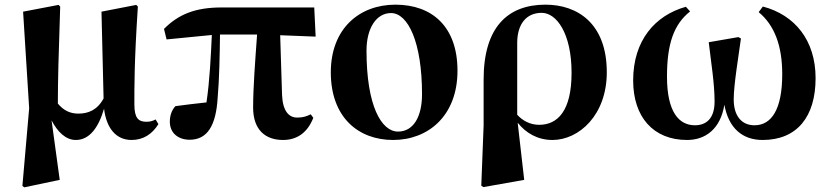

<svg xmlns="http://www.w3.org/2000/svg" viewBox="-20 -583 3564 823"><path d="M305 17C363 17 402 -35 426 -117C436 -34 477 17 544 17C595 17 633 -9 659 -51L647 -71C636 -65 624 -61 608 -61C574 -61 556 -76 556 -135C556 -205 555 -313 571 -555L564 -562L415 -533L424 -161C397 -111 358 -96 316 -96C281 -96 253 -109 228 -139C228 -239 231 -341 238 -555L231 -562L79 -533L105 -119L76 214L84 220L236 188L201 -67C226 -19 261 17 305 17Z M1193 17C1253 17 1298 -14 1323 -78L1312 -93C1293 -84 1279 -79 1254 -79C1218 -79 1192 -107 1189 -176L1181 -432L1333 -426L1327 -551H929C818 -551 745 -522 683 -459L694 -414L888 -433C884 -346 879 -237 865 -144C818 -139 776 -134 732 -128C715 -110 708 -86 708 -61C708 -12 745 16 793 16C869 16 906 -45 913 -164C920 -242 922 -349 923 -435H1082C1074 -325 1065 -208 1065 -122C1065 -24 1120 17 1193 17Z M1665 17C1816 17 1941 -87 1941 -280C1941 -468 1833 -563 1675 -563C1521 -563 1398 -461 1398 -273C1398 -80 1516 17 1665 17ZM1686 -19C1615 -19 1551 -129 1551 -366C1551 -462 1593 -527 1656 -527C1729 -527 1789 -402 1789 -179C1789 -84 1753 -19 1686 -19Z M2043 213 2052 219 2227 188 2199 -57C2234 -13 2284 17 2348 17C2462 17 2581 -90 2581 -273C2581 -482 2456 -563 2318 -563C2156 -563 2053 -466 2053 -242V-45ZM2197 -91V-402C2198 -480 2236 -528 2302 -528C2365 -528 2430 -441 2430 -271C2430 -107 2370 -48 2291 -48C2252 -48 2220 -66 2197 -91Z M2925 17C3003 17 3068 -29 3085 -134C3103 -34 3162 17 3249 17C3396 17 3476 -82 3476 -248C3476 -410 3387 -519 3250 -555L3232 -531C3301 -474 3333 -385 3333 -265C3333 -114 3287 -46 3214 -46C3159 -46 3125 -86 3125 -157C3125 -221 3147 -349 3156 -418L3145 -424L3018 -402C3028 -314 3043 -227 3043 -147C3043 -75 3007 -46 2959 -46C2890 -46 2839 -103 2839 -255C2839 -397 2869 -479 2938 -534L2920 -554C2788 -517 2694 -410 2694 -238C2694 -82 2780 17 2925 17Z"/></svg>

Font: Noto Serif SC Black
Style: Regular
Weight: 900
Designer: Ryoko NISHIZUKA 西塚涼子 (kana & ideographs); Frank Grießhammer (Latin, Greek & Cyrillic); Wenlong ZHANG 张文龙 (bopomofo); San
Foundry: Adobe
Version: Version 2.001;hotconv 1.1.0;makeotfexe 2.6.0